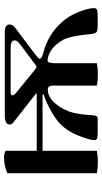

<svg xmlns="http://www.w3.org/2000/svg" viewBox="206 -712 511 963"><g transform="rotate(-90 461.5 -230.5)"><path d="M74.2 0V-449.2Q112.3 -465.8 152.3 -465.8Q164.1 -465.8 175.3 -462.9Q186.5 -460 186.5 -455.1V-301.8H472.7L474.6 -304.7L330.1 -418Q318.4 -426.8 318.4 -437.5Q318.4 -461.9 364.3 -461.9H781.2Q801.8 -461.9 811 -455.6Q820.3 -449.2 820.3 -440.4Q820.3 -427.7 814 -419.9Q807.6 -412.1 794.9 -403.3L668 -307.6Q654.3 -296.9 651.4 -293.9Q648.4 -291 648.4 -287.1Q648.4 -276.4 675.8 -269.5Q768.6 -246.1 830.1 -177.7Q864.3 -140.6 883.3 -90.8Q902.3 -41 902.3 -15.6Q902.3 -2.9 893.6 0.5Q884.8 3.9 857.4 3.9H814.5Q787.1 3.9 780.8 -2.9Q774.4 -9.8 771.5 -35.2Q764.6 -110.4 752 -148.9Q739.3 -187.5 702.1 -220.7Q691.4 -230.5 673.8 -238.8Q656.2 -247.1 638.7 -247.1Q626 -247.1 626 -210.9V0Q598.6 4.9 569.8 4.9Q541 4.9 513.7 0V-220.7Q513.7 -246.1 494.1 -246.1Q459 -246.1 429.2 -214.4Q399.4 -182.6 382.8 -136.7Q369.1 -97.7 365.2 -23.4Q364.3 -7.8 360.8 -2Q357.4 3.9 345.7 3.9H274.4Q253.9 3.9 247.1 0Q240.2 -3.9 240.2 -14.6Q240.2 -35.2 261.7 -89.8Q288.1 -157.2 334 -195.3Q355.5 -212.9 381.8 -227.5Q408.2 -242.2 425.3 -250Q442.4 -257.8 469.7 -267.6V-272.5H186.5V0Q158.2 4.9 129.9 4.9Q101.6 4.9 74.2 0ZM464.8 -423.8Q464.8 -415 478.5 -404.3L593.8 -310.5Q604.5 -302.7 606.4 -302.7Q611.3 -302.7 621.1 -310.5L722.7 -386.7Q740.2 -400.4 740.2 -411.1Q740.2 -432.6 707 -432.6H483.4Q464.8 -432.6 464.8 -423.8Z"/></g></svg>

Font: Monomakh Unicode TT
Style: Medium
Weight: 500
Designer: Alexey Kryukov, Aleksandr Andreev
Version: Version 1.1